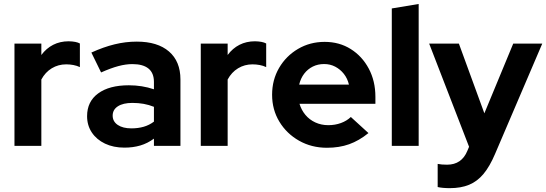

<svg xmlns="http://www.w3.org/2000/svg" viewBox="-20 -743 2783 978"><path d="M53.7 0V-521H190.6V-462.9Q215.8 -496.9 250.9 -514.8Q286.1 -532.7 329.9 -532.7Q368.1 -532 386.9 -521.5V-401.2Q371.8 -408.4 353.8 -411.8Q335.8 -415.2 317.1 -415.2Q276.8 -415.2 243.7 -395.2Q210.6 -375.1 190.6 -338V0Z M613.6 9Q557.9 9 514.9 -11.4Q472 -31.9 447.8 -68Q423.6 -104.2 423.6 -151.3Q423.6 -225.9 480.1 -267.2Q536.6 -308.6 636.4 -308.6Q703.8 -308.6 764.1 -288.2V-325.6Q764.1 -371.3 736.2 -393.9Q708.3 -416.5 654 -416.5Q621.3 -416.5 583.1 -406.4Q544.9 -396.2 494.9 -374L445.4 -475.3Q507.3 -503.5 563.6 -517.2Q620 -531 676.8 -531Q782.5 -531 840.8 -480.7Q899.1 -430.3 899.1 -338.4V0H764.1V-36.8Q731.6 -12.8 694.6 -1.9Q657.7 9 613.6 9ZM553.9 -154Q553.9 -124.2 579.8 -106.6Q605.6 -89.1 649.5 -89.1Q683 -89.1 711.8 -97.3Q740.6 -105.6 764.1 -123.5V-198.9Q738.8 -209.1 711.7 -214Q684.6 -218.8 654.2 -218.8Q607.1 -218.8 580.5 -201.6Q553.9 -184.4 553.9 -154Z M1002.7 0V-521H1139.6V-462.9Q1164.8 -496.9 1199.9 -514.8Q1235.1 -532.7 1278.9 -532.7Q1317.1 -532 1335.9 -521.5V-401.2Q1320.8 -408.4 1302.8 -411.8Q1284.8 -415.2 1266.1 -415.2Q1225.8 -415.2 1192.7 -395.2Q1159.6 -375.1 1139.6 -338V0Z M1645.4 9.7Q1567 9.7 1503.5 -26.2Q1440 -62.1 1403 -123.3Q1366 -184.4 1366 -260.3Q1366 -335.9 1401.5 -396.9Q1437 -457.9 1498 -493.8Q1559 -529.7 1633.7 -529.7Q1708.6 -529.7 1766.7 -493.1Q1824.9 -456.5 1858.5 -393.3Q1892.2 -330.2 1892.2 -249.6V-214.4H1505.5Q1515.1 -182.6 1535.6 -157.9Q1556.1 -133.2 1586.3 -119.3Q1616.6 -105.4 1652 -105.4Q1686.7 -105.4 1716.6 -116.3Q1746.4 -127.2 1767.1 -147.1L1856.8 -65.2Q1809 -26.3 1758.5 -8.3Q1708 9.7 1645.4 9.7ZM1503.9 -312H1757.4Q1750 -343.4 1731.5 -366.8Q1713 -390.1 1687.3 -403.5Q1661.6 -416.8 1631 -416.8Q1599.5 -416.8 1573.5 -404Q1547.5 -391.1 1529.6 -367.8Q1511.6 -344.4 1503.9 -312Z M1975.7 0V-700L2112.6 -722.7V0Z M2270.7 215.4Q2253.2 215.4 2236.7 213.9Q2220.3 212.4 2209.4 209.7V91.9Q2228.6 95.9 2257.2 95.9Q2331.7 95.9 2360.7 25.1L2369.3 4.7L2166 -521H2317.4L2447.2 -165.8L2594.3 -521H2742.2L2501.5 41.5Q2474.8 104.5 2443 142.8Q2411.1 181 2369.5 198.2Q2327.9 215.4 2270.7 215.4Z"/></svg>

Font: Red Hat Display
Style: Regular
Weight: 300
Designer: Pentagram, MCKL
Foundry: Pentagram, MCKL
Version: Version 1.023